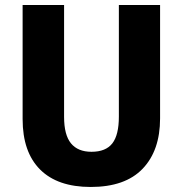

<svg xmlns="http://www.w3.org/2000/svg" viewBox="-20 -734 726 764"><path d="M617 -263Q617 -135 547.5 -62.5Q478 10 341 10Q209 10 139.5 -59.5Q70 -129 70 -260V-714H235V-269Q235 -197 262.5 -163.5Q290 -130 344 -130Q401 -130 427 -163.5Q453 -197 453 -270V-714H617Z"/></svg>

Font: Noto Sans Lao UI SemCond ExtBd
Style: Regular
Weight: 800
Width: 4
Designer: Monotype Design Team
Foundry: Monotype Imaging Inc.
Version: Version 2.000; ttfautohint (v1.8.4.7-5d5b)